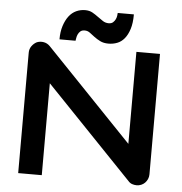

<svg xmlns="http://www.w3.org/2000/svg" viewBox="-57 -891 903 955"><g transform="rotate(5 394.5 -414.0)"><path d="M719.3 -50.5Q719.3 -38.1 714.4 -27Q709.4 -15.8 701.5 -7.9Q693.6 0 682.9 4.5Q672.3 8.9 659.9 8.9Q648.5 8.9 637.4 5Q626.2 1 618.3 -8.4L186.1 -458.9V0H68.3V-601.5Q68.3 -619.8 78.5 -634.2Q88.6 -648.5 104 -656.4Q120.8 -662.9 138.6 -659.7Q156.4 -656.4 169.3 -643.1L601.5 -192.6V-652H719.3ZM572.8 -836.6Q572.8 -793.1 563.4 -763.4Q554 -733.7 538.6 -715.1Q523.3 -696.5 502.7 -688.6Q482.2 -680.7 458.9 -680.7Q434.7 -680.7 417.6 -689.4Q400.5 -698 387.4 -707.9Q374.3 -717.8 362.6 -726.7Q351 -735.6 336.1 -735.6Q322.3 -735.6 314.4 -728.5Q306.4 -721.3 302.5 -712.1Q298.5 -703 297.3 -694.1Q296 -685.1 295 -680.7H214.9Q214.9 -718.8 224.3 -748Q233.7 -777.2 249 -797.3Q264.4 -817.3 285.4 -827Q306.4 -836.6 329.7 -836.6Q351 -836.6 366.3 -828Q381.7 -819.3 395.5 -808.9Q409.4 -798.5 422.5 -790.1Q435.6 -781.7 451.5 -781.7Q465.3 -781.7 473.3 -788.9Q481.2 -796 485.4 -805Q489.6 -813.9 490.8 -823Q492.1 -832.2 492.1 -836.6Z"/></g></svg>

Font: AKL FREE 001
Style: Regular
Weight: 400
Designer: AKL
Foundry: AKL
Version: Version 1.00;August 10, 2024;FontCreator 13.0.0.2630 64-bit